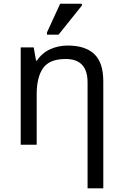

<svg xmlns="http://www.w3.org/2000/svg" viewBox="-20 -778 662 1032"><path d="M535.2 234.4H450.7V-335Q450.7 -460.9 333 -460.9Q246.1 -460.9 211.7 -412.1Q177.2 -363.3 177.2 -271.5V0H91.3V-523.4H161.1L173.8 -452.1H178.7Q205.6 -493.2 249.3 -513.2Q293 -533.2 344.7 -533.2Q438 -533.2 486.6 -487.5Q535.2 -441.9 535.2 -340.8ZM294.9 -591.8H232.4V-603.5L303.2 -757.8H419.9V-748Z"/></svg>

Font: Lunasima
Style: Regular
Weight: 400
Designer: The DocRepair Project, Monotype Design Team
Foundry: Google
Version: Version 2.009